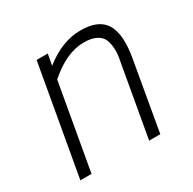

<svg xmlns="http://www.w3.org/2000/svg" viewBox="-130 -701 843 837"><g transform="rotate(-30 292.0 -283.0)"><path d="M373 -565.9Q463.9 -565.9 496.1 -512.2Q528.3 -458.5 508.8 -347.2L448.2 0H392.1L456.1 -362.8Q462.9 -392.6 461.9 -419.7Q460.9 -446.8 452.9 -467.5Q444.8 -488.3 421.1 -500.7Q397.5 -513.2 358.9 -513.2Q271 -513.2 178.2 -431.2L102.1 0H45.9L143.1 -549.8H199.2L189 -494.1Q279.3 -565.9 373 -565.9Z"/></g></svg>

Font: Stilu Light
Style: Italic
Weight: 300
Italic angle: -10°
Designer: Genilson Lima Santos
Foundry: Genilson Lima Santos
Version: Version 1.200;PS 001.200;hotconv 1.0.88;makeotf.lib2.5.64775